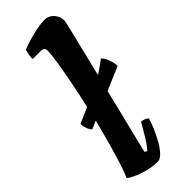

<svg xmlns="http://www.w3.org/2000/svg" viewBox="-269 -825 851 851"><g transform="rotate(-45 156.5 -400.0)"><path d="M145 0Q112 0 80.5 -8.5Q49 -17 26 -28Q3 -39 -5 -46Q5 -68 18 -108.5Q31 -149 46 -202Q61 -255 75 -311Q77 -317 78 -323L40 -307Q33 -312 26.5 -328.5Q20 -345 20 -361Q63 -379 94 -393Q109 -459 121 -520.5Q133 -582 140 -628.5Q147 -675 147 -694Q147 -705 141 -709.5Q135 -714 118 -714H73Q73 -728 76 -742Q79 -756 81 -764Q96 -771 123.5 -779.5Q151 -788 181 -794Q211 -800 231 -800Q259 -800 276.5 -780.5Q294 -761 294 -735Q294 -732 289.5 -712Q285 -692 279 -668L228 -459Q260 -479 289 -502Q302 -489 310 -467.5Q318 -446 318 -426L208 -379L133 -73L144 -66Q154 -76 167.5 -96Q181 -116 194 -139Q207 -162 217 -178Q226 -178 237.5 -173Q249 -168 251 -163Q246 -142 234 -114.5Q222 -87 207 -60.5Q192 -34 175.5 -17Q159 0 145 0Z"/></g></svg>

Font: Texturina 72pt 72pt Black
Style: Italic
Weight: 900
Italic angle: -11°
Designer: Guillermo Torres Carreño
Foundry: Omnibus-Type
Version: Version 1.002; ttfautohint (v1.8.3)